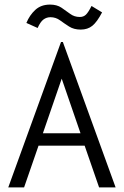

<svg xmlns="http://www.w3.org/2000/svg" viewBox="-20 -817 540 837"><path d="M412 0 349 -182H148L85 0H16L246 -634H254L484 0ZM249 -474 167 -236H331ZM379 -791 425 -763Q403 -721 382.5 -704.5Q362 -688 332 -688Q302 -688 281 -701.5Q260 -715 241.5 -728.5Q223 -742 200 -742Q183 -742 169.5 -732Q156 -722 144 -695L95 -717Q109 -751 134 -774Q159 -797 198 -797Q228 -797 248 -783.5Q268 -770 286 -756.5Q304 -743 328 -743Q344 -743 354.5 -753Q365 -763 379 -791Z"/></svg>

Font: Ligconsolata
Style: Regular
Weight: 400
Monospace: yes
Designer: Raph Levien, Cyreal, Brenton Simpson
Foundry: Raph Levien, Cyreal, Google
Version: Version 3.001; ttfautohint (v1.8.2.53-6de2)